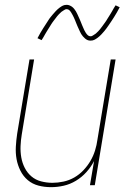

<svg xmlns="http://www.w3.org/2000/svg" viewBox="-20 -766 540 794"><path d="M191 8Q164 8 139 1.5Q114 -5 95 -21Q76 -37 64.5 -60Q53 -83 48.5 -108Q44 -133 45.5 -159.5Q47 -186 51 -213L102 -520H121L70 -210Q66 -186 65 -162Q64 -138 68 -115Q72 -92 82.5 -71.5Q93 -51 110 -36.5Q127 -22 150 -16Q173 -10 197 -10Q219 -10 242.5 -15Q266 -20 287 -32Q308 -44 325 -62Q342 -80 354 -100.5Q366 -121 373 -143.5Q380 -166 383 -189L438 -520H458L372 0H352L369 -100Q356 -75 337 -54Q318 -33 294 -18.5Q270 -4 243.5 2Q217 8 191 8ZM354 -598Q347 -598 341.5 -600.5Q336 -603 331.5 -607Q327 -611 323 -615.5Q319 -620 316 -625Q313 -630 310.5 -635.5Q308 -641 305.5 -646.5Q303 -652 300.5 -657.5Q298 -663 295.5 -669.5Q293 -676 290.5 -682Q288 -688 285.5 -693.5Q283 -699 280.5 -703.5Q278 -708 274.5 -714Q271 -720 266.5 -724Q262 -728 256 -728Q251 -728 249 -726.5Q247 -725 243 -723Q239 -721 234 -717Q229 -713 223.5 -707Q218 -701 216 -698.5Q214 -696 211.5 -692.5Q209 -689 206.5 -686Q204 -683 201.5 -679.5Q199 -676 196 -672Q193 -668 190.5 -663.5Q188 -659 185 -654.5Q182 -650 179 -645Q176 -640 172.5 -634.5Q169 -629 166 -623.5Q163 -618 159.5 -612Q156 -606 152 -600L135 -608Q141 -620 147 -630Q153 -640 158.5 -649Q164 -658 169.5 -666Q175 -674 179.5 -681.5Q184 -689 189 -695Q194 -701 198.5 -706.5Q203 -712 210.5 -720Q218 -728 226 -734Q234 -740 240.5 -743Q247 -746 256 -746Q262 -746 268 -743.5Q274 -741 278.5 -737.5Q283 -734 287 -729Q291 -724 294 -719Q297 -714 299.5 -708.5Q302 -703 304.5 -697.5Q307 -692 309.5 -686.5Q312 -681 314.5 -674.5Q317 -668 319.5 -662Q322 -656 324.5 -650.5Q327 -645 329 -640.5Q331 -636 335 -630Q339 -624 343.5 -620Q348 -616 354 -616Q359 -616 361 -617.5Q363 -619 367 -621Q371 -623 376 -627Q381 -631 386.5 -637Q392 -643 394 -645.5Q396 -648 398.5 -651.5Q401 -655 403.5 -658Q406 -661 408.5 -665Q411 -669 414 -672.5Q417 -676 419.5 -680.5Q422 -685 425 -689.5Q428 -694 431 -699Q434 -704 437.5 -709.5Q441 -715 444 -720.5Q447 -726 450.5 -732Q454 -738 458 -744L475 -736Q469 -724 463 -714Q457 -704 451.5 -695Q446 -686 440.5 -678Q435 -670 430 -662.5Q425 -655 420.5 -649Q416 -643 411.5 -637.5Q407 -632 399.5 -624Q392 -616 384 -610Q376 -604 369.5 -601Q363 -598 354 -598Z"/></svg>

Font: Iosevka SS04 Thin Oblique
Style: Regular
Weight: 100
Italic angle: -9°
Monospace: yes
Designer: Belleve Invis
Foundry: Belleve Invis
Version: Version 19.0.0; ttfautohint (v1.8.4)